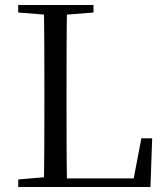

<svg xmlns="http://www.w3.org/2000/svg" viewBox="-20 -748 665 768"><path d="M52.8 0H202.2L202.4 -42.1H190.9L53.1 -30.1ZM155.3 0H248.3C246.1 -111.5 246.1 -223.9 246.1 -319.9V-377.8C246.1 -504.5 246.1 -617 248.3 -728H155.3C157.5 -617.6 157.5 -504.3 157.5 -391.1V-328.7C157.5 -223.3 157.5 -110.8 155.3 0ZM202.2 0H581.9L588.6 -194.8H545.4L510.1 -9.9L551.7 -34.3H202.4ZM52.8 -698 190.9 -686.9H213.9L354 -698V-728H52.8Z"/></svg>

Font: Source Han Serif TW VF
Style: Regular
Weight: 250
Designer: Ryoko NISHIZUKA 西塚涼子 (kana & ideographs); Frank Grießhammer (Latin, Greek & Cyrillic); Wenlong ZHANG 张文龙 (bopomofo); San
Foundry: Adobe
Version: Version 2.002;hotconv 1.1.0;makeotfexe 2.6.0